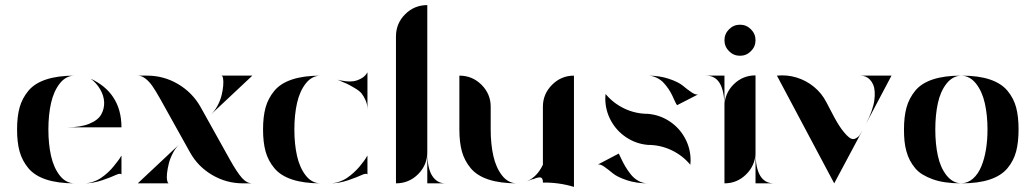

<svg xmlns="http://www.w3.org/2000/svg" viewBox="-20 -720 4068 754"><path d="M310 0Q327 0 345 -6Q363 -12 377 -21.5Q391 -31 404 -43Q417 -55 426 -66.5Q435 -78 442.5 -87.5Q450 -97 453 -103L457 -109V-35Q452 -41 434 -32.5Q416 -24 381 -12Q346 0 310 0ZM274 0Q207 0 161.5 -15Q116 -30 91.5 -59.5Q67 -89 57 -125Q47 -161 47 -211.5Q47 -262 57 -298Q67 -334 91.5 -363.5Q116 -393 161.5 -408Q207 -423 274 -423Q239 -423 215 -392.5Q191 -362 180.5 -315.5Q170 -269 170 -211.5Q170 -154 180.5 -107.5Q191 -61 215 -30.5Q239 0 274 0ZM244 -220Q296 -220 330.5 -234Q365 -248 377.5 -270.5Q390 -293 389 -318.5Q388 -344 373.5 -369Q359 -394 336 -411Q394 -384 424 -339Q457 -290 457 -220Z M971 -423 808 -270Q823 -284 834 -304.5Q845 -325 850 -345Q855 -365 856.5 -383Q858 -401 856 -412Q854 -423 849 -423ZM521 0 684 -153Q670 -140 659 -119Q648 -98 643 -78Q638 -58 636 -40Q634 -22 636.5 -11Q639 0 643 0ZM884 -91Q911 -43 930 -21.5Q949 0 971 0H934Q869 0 813 -33Q757 -66 726 -122L609 -332Q591 -364 578.5 -382Q566 -400 551 -411.5Q536 -423 521 -423H558Q623 -423 679 -390Q735 -357 767 -301Z M1305 -407Q1309 -406 1315 -404.5Q1321 -403 1337.5 -401Q1354 -399 1368 -401Q1382 -403 1398 -411.5Q1414 -420 1423 -436V-290Q1423 -310 1415.5 -326.5Q1408 -343 1400 -353Q1392 -363 1372.5 -374.5Q1353 -386 1342.5 -391Q1332 -396 1305 -407ZM1276 0Q1293 0 1311 -6Q1329 -12 1343 -21.5Q1357 -31 1370 -43Q1383 -55 1392.5 -66.5Q1402 -78 1409 -87.5Q1416 -97 1419 -103L1423 -109V-35Q1418 -41 1400 -32.5Q1382 -24 1347 -12Q1312 0 1276 0ZM1240 -423Q1205 -423 1181 -392.5Q1157 -362 1146.5 -315.5Q1136 -269 1136 -211.5Q1136 -154 1146.5 -107.5Q1157 -61 1181 -30.5Q1205 0 1240 0Q1173 0 1127.5 -15Q1082 -30 1057.5 -59.5Q1033 -89 1023 -125Q1013 -161 1013 -211.5Q1013 -262 1023 -298Q1033 -334 1057.5 -363.5Q1082 -393 1127.5 -408Q1173 -423 1240 -423Z M1729 0H1658V-123Q1658 -72 1622 -36Q1586 0 1535 0V-577Q1535 -628 1571 -664Q1607 -700 1658 -700V-123Q1658 -60 1677 -30Q1696 0 1729 0Z M1907 -211Q1907 -154 1917.5 -107.5Q1928 -61 1952 -30.5Q1976 0 2011 0Q1944 0 1898.5 -15Q1853 -30 1828.5 -59.5Q1804 -89 1794 -125Q1784 -161 1784 -211V-423Q1835 -423 1871 -387Q1907 -351 1907 -301V-212ZM2112 -301Q2112 -351 2148 -387Q2184 -423 2234 -423V14Q2175 -4 2112 -3V-5Q2112 -10 2111.5 -12.5Q2111 -15 2109 -18.5Q2107 -22 2103.5 -23Q2100 -24 2092 -22.5Q2084 -21 2073 -16V-17Q2058 -11 2040 -5Q2086 -19 2112 -73Z M2524 -273Q2571 -269 2609.5 -243.5Q2648 -218 2670 -177.5Q2692 -137 2692 -90Q2692 -82 2691 -73Q2660 -110 2616.5 -130.5Q2573 -151 2524 -151Q2478 -155 2439.5 -180.5Q2401 -206 2379 -246.5Q2357 -287 2357 -334Q2357 -342 2358 -351Q2389 -314 2432.5 -293.5Q2476 -273 2524 -273ZM2639 -307Q2636 -310 2630.5 -322Q2625 -334 2619.5 -346Q2614 -358 2604 -372.5Q2594 -387 2583.5 -397.5Q2573 -408 2557 -415.5Q2541 -423 2524 -423Q2570 -423 2607 -410.5Q2644 -398 2661.5 -383.5Q2679 -369 2695 -358Q2711 -347 2721 -349ZM2410 -117Q2412 -113 2419.5 -97Q2427 -81 2435.5 -66.5Q2444 -52 2456.5 -36Q2469 -20 2486.5 -10Q2504 0 2525 0Q2478 0 2441 -12.5Q2404 -25 2386.5 -39.5Q2369 -54 2353.5 -65Q2338 -76 2328 -74Z M3019 0H2947V-118Q2945 -69 2909.5 -34.5Q2874 0 2825 0V-302Q2825 -302 2825 -303Q2824 -423 2753 -423H2825V-304Q2826 -354 2861.5 -389Q2897 -424 2947 -424V-123Q2947 -122 2947 -119Q2948 0 3019 0ZM2929 -519Q2911 -501 2886 -501Q2861 -501 2843 -519Q2825 -537 2825 -562Q2825 -587 2843 -605Q2861 -623 2886 -623Q2911 -623 2929 -605Q2947 -587 2947 -562Q2947 -537 2929 -519Z M3256 -260Q3276 -223 3293 -202.5Q3310 -182 3320.5 -176.5Q3331 -171 3341.5 -177Q3352 -183 3356 -189.5Q3360 -196 3367 -208L3326 -131L3256 0L3031 -423Q3071 -427 3108.5 -415.5Q3146 -404 3176.5 -379Q3207 -354 3225 -319ZM3481 -423 3381 -234Q3394 -259 3402.5 -283Q3411 -307 3413.5 -325.5Q3416 -344 3415 -360Q3414 -376 3409 -387.5Q3404 -399 3396.5 -407Q3389 -415 3379.5 -419Q3370 -423 3359 -423Z M3756 0Q3757 0 3757 0H3755H3754Q3754 0 3754 0Q3721 0 3693 -4Q3665 -8 3643 -16Q3621 -24 3603.5 -34.5Q3586 -45 3574 -59.5Q3562 -74 3553.5 -90Q3545 -106 3539.5 -126Q3534 -146 3532 -166.5Q3530 -187 3530 -212Q3530 -262 3540 -298Q3550 -334 3574 -363.5Q3598 -393 3643 -408Q3688 -423 3754 -423Q3754 -423 3754 -423H3755H3757Q3757 -423 3756 -423Q3822 -423 3867 -408Q3912 -393 3936.5 -363.5Q3961 -334 3970.5 -298Q3980 -262 3980 -212Q3980 -162 3970.5 -125.5Q3961 -89 3936.5 -59.5Q3912 -30 3867 -15Q3822 0 3756 0ZM3755 0Q3781 -1 3801 -18.5Q3821 -36 3833.5 -66Q3846 -96 3852 -133Q3858 -170 3858 -212Q3858 -268 3847.5 -314.5Q3837 -361 3813 -391.5Q3789 -422 3755 -423Q3721 -422 3697 -391.5Q3673 -361 3663 -314.5Q3653 -268 3653 -211.5Q3653 -155 3663 -108.5Q3673 -62 3697 -31.5Q3721 -1 3755 0Z"/></svg>

Font: Oscilla
Style: Regular
Weight: 400
Designer: Ryan Lin
Version: Version 1.0